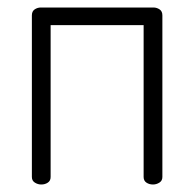

<svg xmlns="http://www.w3.org/2000/svg" viewBox="-20 -492 518 512"><path d="M90 0Q81 0 73 -5Q65 -10 65 -20V-451Q65 -462 72.5 -467Q80 -472 89 -472H389Q398 -472 405.5 -467Q413 -462 413 -451V-20Q413 -10 405 -5Q397 0 388 0Q378 0 370.5 -5Q363 -10 363 -20V-425H115V-20Q115 -10 107.5 -5Q100 0 90 0Z"/></svg>

Font: Dosis Light
Style: Regular
Weight: 300
Designer: EdgarTolentino, PabloImpallari, IginoMarini
Foundry: EdgarTolentino, PabloImpallari, IginoMarini
Version: Version 3.001; ttfautohint (v1.8.2)